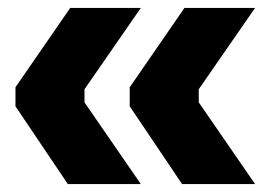

<svg xmlns="http://www.w3.org/2000/svg" viewBox="-20 -503 690 484"><path d="M19 -235V-283L157 -483H335L193 -278V-245L335 -39H151ZM307 -235V-283L445 -483H623L481 -278V-245L623 -39H439Z"/></svg>

Font: Sora-SIA
Style: Bold
Weight: 700
Designer: Jonathan Barnbrook, Julián Moncada
Foundry: Barnbrook Fonts
Version: Version 2.000